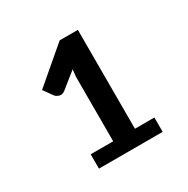

<svg xmlns="http://www.w3.org/2000/svg" viewBox="-97 -903 527 539"><g transform="rotate(-30 167.0 -633.5)"><path d="M283.5 -496.5V-450H77V-496.5H150V-705.5L152.5 -728.5L102 -688Q92.5 -680.5 83.5 -683.2Q74.5 -686 70.5 -691L49 -721L161.5 -817H220.5V-496.5Z"/></g></svg>

Font: TypoPRO Lato
Style: Regular
Weight: 500
Designer: Lukasz Dziedzic with Adam Twardoch and Botio Nikoltchev
Foundry: tyPoland Lukasz Dziedzic
Version: Version 2.010; 2014-09-01; http://www.latofonts.com/